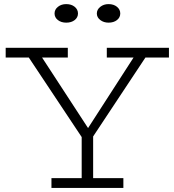

<svg xmlns="http://www.w3.org/2000/svg" viewBox="-20 -920 854 940"><path d="M304.2 -809.1Q279.8 -809.1 263.4 -821.8Q247.1 -834.5 247.1 -854Q247.1 -873.5 263.7 -886.7Q280.3 -899.9 304.2 -899.9Q329.6 -899.9 345.7 -886.7Q361.8 -873.5 361.8 -854Q361.8 -834.5 345.7 -821.8Q329.6 -809.1 304.2 -809.1ZM511.2 -809.1Q487.8 -809.1 470.9 -822Q454.1 -835 454.1 -854Q454.1 -873 470.9 -886.5Q487.8 -899.9 511.2 -899.9Q536.6 -899.9 552.7 -886.7Q568.8 -873.5 568.8 -854Q568.8 -834.5 552.7 -821.8Q536.6 -809.1 511.2 -809.1ZM691.9 -638.2 436 -252V-47.9H584V0H231.9V-47.9H379.9V-249L121.1 -638.2H7.8V-686H312V-638.2H186L411.1 -293L633.8 -638.2H502.9V-686H807.1V-638.2Z"/></svg>

Font: BioRhyme Light
Style: Regular
Weight: 300
Designer: Aoife Mooney
Foundry: Aoife Mooney Type
Version: Version 1.500;PS 001.500;hotconv 1.0.88;makeotf.lib2.5.64775